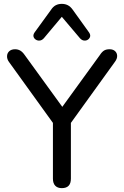

<svg xmlns="http://www.w3.org/2000/svg" viewBox="-20 -967 641 994"><path d="M300 7Q278 7 266 -5.5Q254 -18 254 -42V-365L274 -303L26 -647Q16 -661 16.5 -676.5Q17 -692 28 -702Q39 -712 58 -712Q73 -712 85 -705Q97 -698 108 -682L314 -398H291L497 -682Q508 -699 519 -705.5Q530 -712 547 -712Q565 -712 575.5 -702.5Q586 -693 586.5 -678Q587 -663 575 -647L327 -303L347 -365V-42Q347 7 300 7ZM207 -769Q197 -758 185.5 -757Q174 -756 165 -762Q156 -768 153.5 -777.5Q151 -787 159 -799L244 -916Q255 -933 269 -940Q283 -947 300 -947Q317 -947 331 -940Q345 -933 357 -916L441 -799Q449 -787 446.5 -777.5Q444 -768 435.5 -762Q427 -756 415.5 -757Q404 -758 394 -769L300 -880Z"/></svg>

Font: Nunito ExtraLight Medium
Style: Regular
Weight: 500
Version: Version 3.602